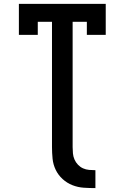

<svg xmlns="http://www.w3.org/2000/svg" viewBox="-20 -755 640 986"><path d="M470 211Q440 211 410 209Q380 207 352 196Q324 185 301.5 164.5Q279 144 266 117Q253 90 250 60Q247 30 247 0V-643H174V-576H77V-735H523V-576H426V-643H353V0Q353 16 354.5 32.5Q356 49 362.5 64Q369 79 380.5 91Q392 103 406.5 109.5Q421 116 437.5 117.5Q454 119 470 119Z"/></svg>

Font: Iosevka Curly Slab SmBdEx
Style: Regular
Weight: 600
Width: 7
Monospace: yes
Designer: Belleve Invis
Foundry: Belleve Invis
Version: Version 11.1.0; ttfautohint (v1.8.3)